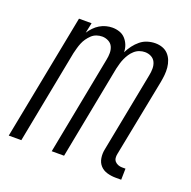

<svg xmlns="http://www.w3.org/2000/svg" viewBox="-104 -645 758 760"><g transform="rotate(20 275.0 -265.0)"><path d="M459 12Q441 12 423.5 7Q406 2 394.5 -10.5Q383 -23 380 -41.5Q377 -60 381 -79L446 -415Q449 -429 449 -443.5Q449 -458 443.5 -470Q438 -482 426 -488.5Q414 -495 399 -495Q388 -495 376.5 -491Q365 -487 355.5 -478.5Q346 -470 339.5 -460Q333 -450 328 -439Q323 -428 320 -417Q317 -406 314 -394L238 0H186L266 -415Q269 -429 269 -443.5Q269 -458 263.5 -470Q258 -482 245.5 -488.5Q233 -495 219 -495Q207 -495 195.5 -491Q184 -487 175 -478.5Q166 -470 159 -460Q152 -450 147.5 -439Q143 -428 140 -417Q137 -406 134 -394L58 0H5L108 -530H161L152 -487Q160 -499 170 -509.5Q180 -520 192.5 -527.5Q205 -535 218.5 -538.5Q232 -542 245 -542Q261 -542 275.5 -537Q290 -532 300 -521Q310 -510 315.5 -496Q321 -482 321 -466Q329 -482 339.5 -496Q350 -510 363.5 -521Q377 -532 393.5 -537Q410 -542 426 -542Q442 -542 456 -537Q470 -532 480 -521.5Q490 -511 495.5 -497Q501 -483 502.5 -467.5Q504 -452 502.5 -436.5Q501 -421 498 -405L434 -79Q432 -70 433 -61.5Q434 -53 439.5 -47Q445 -41 453 -38Q461 -35 469 -35H484L483 12Z"/></g></svg>

Font: Lode Dark
Style: Italic
Weight: 400
Italic angle: -11°
Monospace: yes
Designer: Belleve Invis
Foundry: Belleve Invis
Version: Version 29.2.0; ttfautohint (v1.8.3)